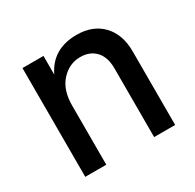

<svg xmlns="http://www.w3.org/2000/svg" viewBox="-119 -645 789 775"><g transform="rotate(-30 275.5 -257.0)"><path d="M488 0H390V-320Q390 -373 363.5 -401Q337 -429 293 -429Q241 -429 204 -388.5Q167 -348 167 -275V0H69V-507H167V-420Q212 -514 325 -514Q400 -514 444 -468Q488 -422 488 -343Z"/></g></svg>

Font: Hind Vadodara Medium
Style: Regular
Weight: 500
Designer: Hitesh Malaviya
Foundry: Indian Type Foundry
Version: Version 1.001;PS 1.0;hotconv 1.0.86;makeotf.lib2.5.63406; tt